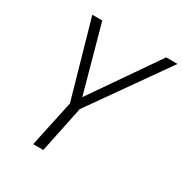

<svg xmlns="http://www.w3.org/2000/svg" viewBox="-166 -841 923 968"><g transform="rotate(30 295.0 -357.0)"><path d="M162 0 220 -270 94 -714H152L258 -329L524 -714H590L277 -270L221 0Z"/></g></svg>

Font: Noto Sans UI Light
Style: Italic
Weight: 300
Italic angle: -12°
Designer: Monotype Design Team
Foundry: Monotype Imaging Inc.
Version: Version 1.901